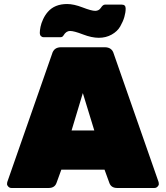

<svg xmlns="http://www.w3.org/2000/svg" viewBox="-20 -935 825 955"><path d="M284 -700H501Q537 -700 546 -667L769 -29Q770 -26 770 -19.5Q770 -13 763.5 -6.5Q757 0 748 0H563Q533 0 524 -25L500 -91H285L261 -25Q252 0 222 0H37Q28 0 21.5 -6.5Q15 -13 15 -19.5Q15 -26 16 -29L239 -667Q248 -700 284 -700ZM336 -286H449L392 -472ZM296 -759Q291 -750 281 -750H197Q189 -750 183.5 -755.5Q178 -761 178 -772.5Q178 -784 181.5 -801.5Q185 -819 194.5 -839.5Q204 -860 218 -876Q252 -915 314 -915Q347 -915 391 -898Q435 -881 453.5 -881Q472 -881 482 -896.5Q492 -912 502 -912H586Q605 -912 605 -892.5Q605 -873 598.5 -850.5Q592 -828 578 -803.5Q564 -779 535.5 -763Q507 -747 471.5 -747Q436 -747 392 -764Q348 -781 328.5 -781Q309 -781 296 -759Z"/></svg>

Font: Rubik One
Style: Regular
Weight: 400
Designer: Hubert and Fischer with Elvire Volk Leonovitch
Foundry: Hubert and Fischer with Elvire Volk Leonovitch
Version: Version 1.001